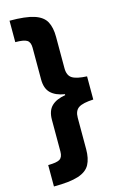

<svg xmlns="http://www.w3.org/2000/svg" viewBox="-152 -913 732 1168"><g transform="rotate(-15 213.5 -329.0)"><path d="M35 -851Q136 -851 189.5 -833.5Q243 -816 263 -779Q283 -742 283 -683V-485Q283 -440 310 -422.5Q337 -405 403 -402V-256Q337 -253 310 -235.5Q283 -218 283 -173V25Q283 83 263 120.5Q243 158 189.5 175.5Q136 193 35 193V58Q89 58 108.5 45.5Q128 33 128 -2V-202Q128 -259 158 -288Q188 -317 245 -326V-332Q188 -341 158 -370Q128 -399 128 -456V-656Q128 -691 108.5 -703.5Q89 -716 35 -716Z"/></g></svg>

Font: Noto Sans Tamil UI Condensed Black
Style: Regular
Weight: 900
Width: 3
Designer: Jelle Bosma - Monotype Design Team
Foundry: Monotype Imaging Inc.
Version: Version 2.004; ttfautohint (v1.8.4.7-5d5b)